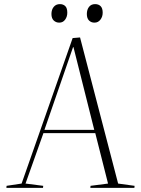

<svg xmlns="http://www.w3.org/2000/svg" viewBox="-20 -913 684 933"><path d="M369 -731 554 -21 634 -10 633 0H419L420 -10L505 -21L443 -266H191L104 -21L190 -10L189 0H11L12 -10L85 -21L333 -728ZM196 -282H438L337 -684H335ZM230 -845Q230 -866 241 -879.5Q252 -893 271 -893Q287 -893 297 -883.5Q307 -874 307 -851Q307 -832 296.5 -817.5Q286 -803 268 -803Q252 -803 241 -813.5Q230 -824 230 -845ZM402 -845Q402 -866 412.5 -879.5Q423 -893 442 -893Q459 -893 469 -883Q479 -873 479 -851Q479 -832 468 -817.5Q457 -803 439 -803Q423 -803 412.5 -813.5Q402 -824 402 -845Z"/></svg>

Font: Display Extralight
Style: Italic
Weight: 200
Italic angle: -2°
Designer: Latin by Veronika Burian and Jose Scaglione. Greek by Irene Vlachou. Cyrillic by Vera Evstafieva
Foundry: TypeTogether
Version: Version 3.002